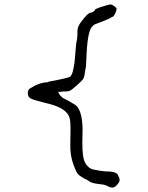

<svg xmlns="http://www.w3.org/2000/svg" viewBox="-20 -769 663 863"><path d="M516 29V33L517 34V35V36L518 39Q517 51 506 62Q495 74 486 74Q476 74 470 71Q463 66 460 66Q459 65 456 64Q454 63 452 63Q449 61 439 60Q398 56 386 49Q373 41 367 37Q360 35 353 30Q336 20 332 15Q327 10 321 -2Q315 -15 310 -29Q295 -71 296 -118Q297 -165 297 -191Q297 -217 294 -234Q290 -252 278 -264Q253 -291 185 -306Q128 -320 117 -327Q105 -334 105 -349.5Q105 -365 114 -371Q158 -399 193 -399L199 -402L209 -404Q285 -418 294 -424H295Q305 -433 310 -460Q314 -482 315 -488L321 -558Q322 -574 325 -586Q328 -600 328 -616V-629Q328 -649 344 -670Q375 -712 388 -712Q391 -712 394 -714Q397 -714 398 -715Q398 -715 405 -722H406L407 -724V-725Q407 -728 429 -736Q469 -749 477 -749Q484 -749 494 -741Q504 -734 504 -730Q504 -725 502 -719Q500 -713 497 -707Q490 -693 483 -692H482L480 -691Q480 -690 479 -690Q472 -684 410 -661Q407 -660 405 -659Q401 -657 393 -648Q372 -625 368 -500Q367 -473 365 -462Q362 -450 362 -444Q359 -424 355 -416Q350 -407 325 -385Q304 -367 299 -364Q291 -358 276 -358Q260 -358 256 -357Q253 -357 251 -356Q250 -356 249 -356H241L245 -349Q246 -346 250 -341Q251 -340 252 -339Q254 -337 254 -337L257 -334L262 -329L289 -315Q298 -309 316 -299Q342 -283 349 -224Q352 -200 351 -175Q350 -150 350 -130Q350 -95 353 -72Q356 -49 363 -37Q377 -12 400 -7Q434 0 450 1L474 2Q480 3 484.5 3.5Q489 4 495 6Q511 12 512 23ZM209 -404Z"/></svg>

Font: ToneOZ-Pinyin-Tsuipita-TC
Style: Regular
Weight: 400
Designer: ÂÆ£ÂøóÂáåJeffrey Xuan(jeffreyx@gmail.com, ToneOZ.com) ÈòøÂù§(cjkFonts)
Foundry: ToneOZ
Version: Version 0.24071